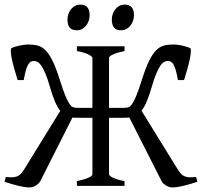

<svg xmlns="http://www.w3.org/2000/svg" viewBox="-20 -819 899 846"><path d="M849.6 -18.1Q817.4 -7.3 788.3 -0.2Q759.3 6.8 740.2 6.8Q726.1 6.8 712.6 -1Q699.2 -8.8 692.4 -20L549.8 -301.3Q545.9 -300.8 542 -300.5Q538.1 -300.3 533.7 -300.3Q526.4 -300.3 517.1 -300Q507.8 -299.8 498 -299.8H460.4V-50.8Q460.4 -44.9 476.8 -36.4Q493.2 -27.8 528.8 -21V0H318.8V-21Q352.1 -27.8 369.6 -35.9Q387.2 -43.9 387.2 -50.8V-299.8H349.6Q329.1 -299.8 314.9 -300.3H307.1Q303.2 -300.3 299.3 -301.3L157.2 -20Q150.4 -8.8 137 -1Q123.5 6.8 109.4 6.8Q90.3 6.8 61.3 -0.2Q32.2 -7.3 0 -18.1L5.4 -39.1Q22 -37.6 33.4 -37.8Q44.9 -38.1 53.7 -41.3Q62.5 -44.4 69.3 -50.8Q76.2 -57.1 83.5 -67.9L245.6 -330.6Q232.4 -346.7 221.7 -372.6Q210.9 -398.4 199.7 -437Q189.5 -472.7 180.2 -494.6Q170.9 -516.6 162.4 -529.1Q153.8 -541.5 145.5 -545.9Q137.2 -550.3 128.9 -550.3Q121.6 -550.3 115.5 -546.9Q109.4 -543.5 104 -534.4Q98.6 -525.4 94 -509Q89.4 -492.7 84.5 -466.3H57.6Q49.3 -492.7 42.5 -517.3Q35.6 -542 31.7 -561.5Q27.8 -581.1 27.6 -593.5Q27.3 -606 31.7 -607.9Q39.6 -610.8 49.1 -613.8Q58.6 -616.7 68.4 -618.7Q78.1 -620.6 87.2 -621.8Q96.2 -623 103.5 -623Q127.4 -623 146.2 -618.2Q165 -613.3 181.2 -596.9Q197.3 -580.6 212.4 -549.3Q227.5 -518.1 244.1 -465.3Q258.3 -420.4 268.6 -395.8Q278.8 -371.1 287.4 -359.6Q295.9 -348.1 304.2 -345.9Q312.5 -343.8 323.2 -343.8H387.2V-564Q387.2 -569.8 370.6 -578.6Q354 -587.4 318.8 -594.2V-615.2H528.8V-594.2Q495.6 -587.4 478 -579.1Q460.4 -570.8 460.4 -564V-343.8H525.4Q536.1 -343.8 544.4 -345.9Q552.7 -348.1 561.3 -359.6Q569.8 -371.1 580.1 -395.8Q590.3 -420.4 604.5 -465.3Q621.1 -518.1 636.2 -549.3Q651.4 -580.6 667.5 -596.9Q683.6 -613.3 702.1 -618.2Q720.7 -623 745.1 -623Q752.4 -623 761.5 -621.8Q770.5 -620.6 780.3 -618.7Q790 -616.7 799.6 -613.8Q809.1 -610.8 816.9 -607.9Q821.3 -606 821 -593.5Q820.8 -581.1 816.9 -561.5Q813 -542 806.2 -517.3Q799.3 -492.7 791 -466.3H764.2Q759.3 -492.7 754.6 -509Q750 -525.4 744.6 -534.4Q739.3 -543.5 733.2 -546.9Q727.1 -550.3 719.7 -550.3Q711.4 -550.3 703.1 -545.9Q694.8 -541.5 686.3 -529.1Q677.7 -516.6 668.5 -494.6Q659.2 -472.7 648.9 -437Q637.7 -398.9 627 -373Q616.2 -347.2 603.5 -331.1L766.1 -67.9Q773.4 -57.1 780.3 -50.8Q787.1 -44.4 795.9 -41.3Q804.7 -38.1 816.2 -37.8Q827.6 -37.6 844.2 -39.1ZM570.3 -752.4Q570.3 -738.8 565.9 -726.6Q561.5 -714.4 554 -705.3Q546.4 -696.3 536.1 -690.9Q525.9 -685.5 513.7 -685.5Q491.7 -685.5 482.2 -697.8Q472.7 -710 472.7 -732.4Q472.7 -746.1 477.1 -758.3Q481.4 -770.5 489.3 -779.5Q497.1 -788.6 507.1 -793.7Q517.1 -798.8 528.8 -798.8Q570.3 -798.8 570.3 -752.4ZM375 -752.4Q375 -738.8 370.6 -726.6Q366.2 -714.4 358.6 -705.3Q351.1 -696.3 340.8 -690.9Q330.6 -685.5 318.4 -685.5Q296.4 -685.5 286.9 -697.8Q277.3 -710 277.3 -732.4Q277.3 -746.1 281.7 -758.3Q286.1 -770.5 293.9 -779.5Q301.8 -788.6 311.8 -793.7Q321.8 -798.8 333.5 -798.8Q375 -798.8 375 -752.4Z"/></svg>

Font: Gentium Plus CyrE
Style: Regular
Weight: 400
Designer: J. Victor Gaultney, Annie Olsen, Iska Routamaa, Becca Hirsbrunner
Foundry: SIL International
Version: Version 5.000